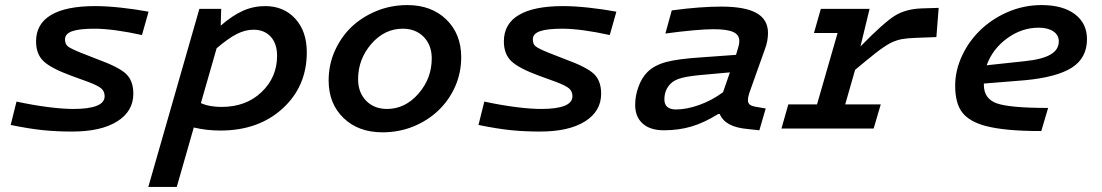

<svg xmlns="http://www.w3.org/2000/svg" viewBox="-20 -506 4338 756"><path d="M505 -137Q505 -68 441.5 -28Q378 12 264 12Q203 12 149 6.5Q95 1 22 -14L45 -106Q110 -92 168.5 -84.5Q227 -77 269 -77Q330 -77 361 -89.5Q392 -102 392 -127Q392 -146 379 -157.5Q366 -169 326 -184L260 -208Q181 -237 151.5 -265Q122 -293 122 -343Q122 -412 181 -447Q240 -482 355 -482Q399 -482 455 -476Q511 -470 565 -460L539 -368Q485 -380 437 -386.5Q389 -393 352 -393Q292 -393 264 -383Q236 -373 236 -351Q236 -333 246.5 -324Q257 -315 299 -298L363 -273Q448 -242 476.5 -215Q505 -188 505 -137Z M676 230H564L765 -471H851L849 -405Q895 -445 936.5 -463.5Q978 -482 1024 -482Q1097 -482 1142.5 -432.5Q1188 -383 1188 -300Q1188 -166 1093 -79Q998 8 848 8Q820 8 794 5Q768 2 743 -4ZM1071 -286Q1071 -334 1046 -361.5Q1021 -389 978 -389Q946 -389 913 -372.5Q880 -356 833 -316L771 -100Q789 -92 809.5 -88.5Q830 -85 852 -85Q949 -85 1010 -143.5Q1071 -202 1071 -286Z M1274 -189Q1274 -251 1298 -305Q1322 -359 1363 -399Q1405 -439 1462 -462.5Q1519 -486 1584 -486Q1679 -486 1737.5 -429Q1796 -372 1796 -281Q1796 -219 1772 -165Q1748 -111 1706 -71Q1664 -31 1607.5 -8Q1551 15 1486 15Q1391 15 1332.5 -41.5Q1274 -98 1274 -189ZM1390 -194Q1390 -142 1421.5 -109.5Q1453 -77 1504 -77Q1575 -77 1627.5 -137Q1680 -197 1680 -276Q1680 -328 1648.5 -360.5Q1617 -393 1566 -393Q1494 -393 1442 -333Q1390 -273 1390 -194Z M2347 -137Q2347 -68 2283.5 -28Q2220 12 2106 12Q2045 12 1991 6.5Q1937 1 1864 -14L1887 -106Q1952 -92 2010.5 -84.5Q2069 -77 2111 -77Q2172 -77 2203 -89.5Q2234 -102 2234 -127Q2234 -146 2221 -157.5Q2208 -169 2168 -184L2102 -208Q2023 -237 1993.5 -265Q1964 -293 1964 -343Q1964 -412 2023 -447Q2082 -482 2197 -482Q2241 -482 2297 -476Q2353 -470 2407 -460L2381 -368Q2327 -380 2279 -386.5Q2231 -393 2194 -393Q2134 -393 2106 -383Q2078 -373 2078 -351Q2078 -333 2088.5 -324Q2099 -315 2141 -298L2205 -273Q2290 -242 2318.5 -215Q2347 -188 2347 -137Z M2991 -310 2934 -150Q2929 -137 2927 -127.5Q2925 -118 2925 -111Q2925 -100 2932.5 -94Q2940 -88 2959 -85L2995 -79L2970 7L2924 2Q2879 -2 2852 -16.5Q2825 -31 2814 -57H2808Q2753 -23 2703 -8Q2653 7 2594 7Q2540 7 2510.5 -19.5Q2481 -46 2481 -93Q2481 -129 2494 -164.5Q2507 -200 2529 -222Q2556 -249 2602 -261.5Q2648 -274 2739 -280L2878 -290Q2888 -322 2889.5 -330Q2891 -338 2891 -345Q2891 -369 2867 -380Q2843 -391 2789 -391Q2759 -391 2709 -386.5Q2659 -382 2600 -374L2625 -465Q2684 -473 2732 -476.5Q2780 -480 2820 -480Q2914 -480 2959 -454.5Q3004 -429 3004 -376Q3004 -361 3001 -344.5Q2998 -328 2991 -310ZM2596 -114Q2596 -95 2607.5 -85Q2619 -75 2642 -75Q2684 -75 2734 -93Q2784 -111 2827 -143L2854 -221L2754 -212Q2695 -207 2665.5 -199.5Q2636 -192 2621 -177Q2608 -164 2602 -148.5Q2596 -133 2596 -114Z M3057 0 3084 -95H3197L3278 -376H3185L3212 -471H3404L3368 -323Q3459 -416 3502.5 -443.5Q3546 -471 3611 -473L3676 -475L3667 -360L3587 -357Q3554 -356 3531.5 -352Q3509 -348 3485 -336Q3461 -323 3429 -298Q3397 -273 3347 -231L3308 -95H3448L3420 0Z M4107 -81 4080 10Q4006 10 3952.5 5Q3899 0 3861 -10Q3797 -27 3769 -63Q3741 -99 3741 -169Q3741 -229 3769 -288.5Q3797 -348 3847 -394Q3896 -438 3956 -462Q4016 -486 4081 -486Q4165 -486 4212.5 -450Q4260 -414 4260 -352Q4260 -278 4201 -240Q4142 -202 4015 -190L3854 -177Q3854 -175 3854 -174.5Q3854 -174 3854 -172Q3854 -117 3905 -99Q3956 -81 4107 -81ZM4149 -343Q4149 -368 4127.5 -382.5Q4106 -397 4070 -397Q4003 -397 3945.5 -355Q3888 -313 3865 -249L4014 -265Q4083 -272 4116 -291Q4149 -310 4149 -343Z"/></svg>

Font: Intel One Mono Medium
Style: Italic
Weight: 500
Italic angle: -16°
Monospace: yes
Designer: Fred Shallcrass
Foundry: Frere-Jones Type LLC
Version: Version 1.400;hotconv 1.1.0;makeotfexe 2.6.0;FJTRelease1.4